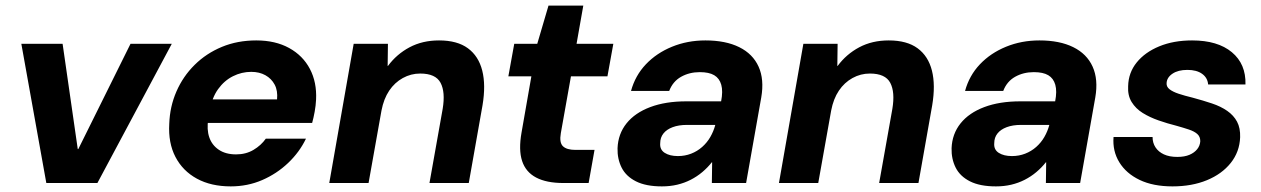

<svg xmlns="http://www.w3.org/2000/svg" viewBox="-20 -652 4494 684"><path d="M145 0 56 -496H203L257 -121H259L445 -496H592L327 0Z M802 12Q732 12 681.5 -15.5Q631 -43 605 -93Q579 -143 583 -211Q585 -272 608.5 -326Q632 -380 673.5 -421Q715 -462 770.5 -485Q826 -508 893 -508Q961 -508 1010 -481Q1059 -454 1084 -406.5Q1109 -359 1106 -297Q1105 -276 1101 -254Q1097 -232 1092 -214H681L696 -298H967Q970 -329 958.5 -350.5Q947 -372 925.5 -384Q904 -396 875 -396Q841 -396 810 -380.5Q779 -365 757 -334.5Q735 -304 727 -257L722 -228Q716 -191 725.5 -163Q735 -135 759.5 -118.5Q784 -102 821 -102Q856 -102 883 -118Q910 -134 927 -158H1070Q1047 -110 1006.5 -71.5Q966 -33 914 -10.5Q862 12 802 12Z M1153 0 1240 -496H1362L1361 -417H1362Q1393 -459 1439 -483.5Q1485 -508 1544 -508Q1609 -508 1647 -480Q1685 -452 1698 -400.5Q1711 -349 1699 -277L1650 0H1510L1557 -264Q1567 -324 1549.5 -357Q1532 -390 1477 -390Q1444 -390 1415 -374Q1386 -358 1366.5 -329Q1347 -300 1339 -258L1293 0Z M1987 0Q1927 0 1890 -19.5Q1853 -39 1840 -78.5Q1827 -118 1838 -180L1873 -380H1791L1812 -496H1894L1934 -632H2058L2034 -496H2165L2144 -380H2014L1978 -178Q1972 -144 1985.5 -131Q1999 -118 2030 -118H2098L2077 0Z M2338 12Q2281 12 2245.5 -6Q2210 -24 2194.5 -55Q2179 -86 2180 -124Q2182 -175 2212 -212.5Q2242 -250 2296.5 -270.5Q2351 -291 2425 -291H2549Q2556 -327 2549.5 -350Q2543 -373 2524.5 -384Q2506 -395 2473 -395Q2436 -395 2406.5 -378.5Q2377 -362 2364 -328H2228Q2243 -383 2281 -423Q2319 -463 2374 -485.5Q2429 -508 2493 -508Q2565 -508 2613.5 -484Q2662 -460 2682.5 -414.5Q2703 -369 2692 -305L2638 0H2516L2517 -74H2516Q2501 -55 2482 -39Q2463 -23 2440.5 -11.5Q2418 0 2392.5 6Q2367 12 2338 12ZM2395 -96Q2420 -96 2442 -104.5Q2464 -113 2481.5 -128.5Q2499 -144 2510.5 -164Q2522 -184 2528 -206V-207H2427Q2398 -207 2376.5 -199Q2355 -191 2343.5 -176.5Q2332 -162 2332 -142Q2330 -119 2348 -107.5Q2366 -96 2395 -96Z M2755 0 2842 -496H2964L2963 -417H2964Q2995 -459 3041 -483.5Q3087 -508 3146 -508Q3211 -508 3249 -480Q3287 -452 3300 -400.5Q3313 -349 3301 -277L3252 0H3112L3159 -264Q3169 -324 3151.5 -357Q3134 -390 3079 -390Q3046 -390 3017 -374Q2988 -358 2968.5 -329Q2949 -300 2941 -258L2895 0Z M3528 12Q3471 12 3435.5 -6Q3400 -24 3384.5 -55Q3369 -86 3370 -124Q3372 -175 3402 -212.5Q3432 -250 3486.5 -270.5Q3541 -291 3615 -291H3739Q3746 -327 3739.5 -350Q3733 -373 3714.5 -384Q3696 -395 3663 -395Q3626 -395 3596.5 -378.5Q3567 -362 3554 -328H3418Q3433 -383 3471 -423Q3509 -463 3564 -485.5Q3619 -508 3683 -508Q3755 -508 3803.5 -484Q3852 -460 3872.5 -414.5Q3893 -369 3882 -305L3828 0H3706L3707 -74H3706Q3691 -55 3672 -39Q3653 -23 3630.5 -11.5Q3608 0 3582.5 6Q3557 12 3528 12ZM3585 -96Q3610 -96 3632 -104.5Q3654 -113 3671.5 -128.5Q3689 -144 3700.5 -164Q3712 -184 3718 -206V-207H3617Q3588 -207 3566.5 -199Q3545 -191 3533.5 -176.5Q3522 -162 3522 -142Q3520 -119 3538 -107.5Q3556 -96 3585 -96Z M4157 12Q4088 12 4040 -11Q3992 -34 3967.5 -74Q3943 -114 3947 -164H4086Q4086 -143 4096.5 -127Q4107 -111 4126.5 -102Q4146 -93 4174 -93Q4200 -93 4217.5 -100.5Q4235 -108 4245 -120.5Q4255 -133 4256 -149Q4256 -165 4245.5 -174.5Q4235 -184 4215.5 -190.5Q4196 -197 4171 -204Q4139 -212 4107.5 -223Q4076 -234 4051 -249.5Q4026 -265 4011.5 -288.5Q3997 -312 3999 -345Q4000 -393 4029.5 -429.5Q4059 -466 4110 -487Q4161 -508 4227 -508Q4318 -508 4368.5 -466Q4419 -424 4417 -351H4284Q4282 -375 4262.5 -389Q4243 -403 4210 -403Q4177 -403 4157 -389.5Q4137 -376 4136 -356Q4135 -343 4146.5 -334Q4158 -325 4179 -318Q4200 -311 4229 -304Q4266 -294 4297.5 -283.5Q4329 -273 4352 -257Q4375 -241 4387 -218.5Q4399 -196 4398 -163Q4396 -111 4364.5 -71.5Q4333 -32 4279.5 -10Q4226 12 4157 12Z"/></svg>

Font: DM Sans 28pt ExtraBold
Style: Italic
Weight: 800
Italic angle: -10°
Version: Version 4.004;gftools[0.9.30]